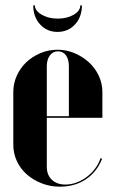

<svg xmlns="http://www.w3.org/2000/svg" viewBox="-20 -692 425 722"><path d="M30 -345Q30 -378 43 -407Q56 -436 78.5 -457.5Q101 -479 131.5 -492Q162 -505 196 -505Q230 -505 260.5 -492Q291 -479 314.5 -457.5Q338 -436 351.5 -407Q365 -378 365 -346V-249H156V-65Q156 -34 175 -16Q194 2 226 2Q247 2 267.5 -5.5Q288 -13 306 -26.5Q324 -40 337.5 -58Q351 -76 358 -97L364 -95Q344 -45 302.5 -17.5Q261 10 205 10Q169 10 137 -2.5Q105 -15 81 -36Q57 -57 43.5 -86Q30 -115 30 -148ZM239 -255V-443Q239 -469 228 -484Q217 -499 198 -499Q179 -499 167.5 -483.5Q156 -468 156 -443V-255ZM282 -672H288Q288 -628 262 -600Q236 -572 196 -572Q157 -572 131 -600Q105 -628 105 -672H111Q111 -652 136.5 -637Q162 -622 197 -622Q232 -622 257 -636.5Q282 -651 282 -672Z"/></svg>

Font: Moniqa Black Display
Style: Regular
Weight: 900
Designer: Rajesh Rajput
Foundry: Rajesh Rajput
Version: Version 1.000